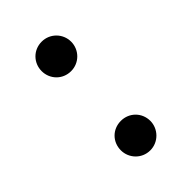

<svg xmlns="http://www.w3.org/2000/svg" viewBox="-170 -589 672 672"><g transform="rotate(-45 166.0 -253.0)"><path d="M166 16C207 16 239 -18 239 -57C239 -98 207 -130 166 -130C124 -130 93 -98 93 -57C93 -18 124 16 166 16ZM166 -376C207 -376 239 -409 239 -449C239 -489 207 -522 166 -522C124 -522 93 -489 93 -449C93 -409 124 -376 166 -376Z"/></g></svg>

Font: Noto Serif SC SemiBold
Style: Regular
Weight: 600
Designer: Ryoko NISHIZUKA 西塚涼子 (kana & ideographs); Frank Grießhammer (Latin, Greek & Cyrillic); Wenlong ZHANG 张文龙 (bopomofo); San
Foundry: Adobe
Version: Version 2.001;hotconv 1.1.0;makeotfexe 2.6.0